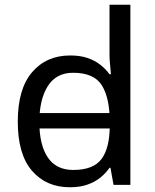

<svg xmlns="http://www.w3.org/2000/svg" viewBox="-20 -780 655 810"><path d="M104 -238V-303H480V-238ZM275 10Q175 10 115 -59.5Q55 -129 55 -267Q55 -405 115.5 -475.5Q176 -546 276 -546Q318 -546 349 -535.5Q380 -525 403 -507Q426 -489 442 -467H448Q447 -480 444.5 -505.5Q442 -531 442 -546V-760H530V0H459L446 -72H442Q426 -49 403 -30.5Q380 -12 348.5 -1Q317 10 275 10ZM289 -63Q374 -63 408.5 -109.5Q443 -156 443 -250V-266Q443 -366 410 -419.5Q377 -473 288 -473Q217 -473 181.5 -416.5Q146 -360 146 -265Q146 -169 181.5 -116Q217 -63 289 -63Z"/></svg>

Font: ltelugu25
Style: Book
Weight: 400
Designer: Jelle Bosma - Monotype Design Team
Foundry: Monotype Imaging Inc.
Version: Version 2.003